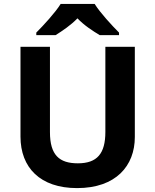

<svg xmlns="http://www.w3.org/2000/svg" viewBox="-20 -954 796 984"><path d="M465 -934H291C263 -889 203 -824 166 -787V-774H265C300 -796 342 -824 377 -860C411 -824 456 -795 491 -774H590V-787C554 -823 493 -889 465 -934ZM671 -252V-714H520V-278C520 -167 478 -117 379 -117C284 -117 236 -159 236 -277V-714H85V-254C85 -95 186 10 375 10C574 10 671 -104 671 -252Z"/></svg>

Font: Noto Sans Lisu
Style: Bold
Weight: 700
Designer: Monotype Design Team. David Williams.
Foundry: Monotype Imaging Inc.
Version: Version 2.102